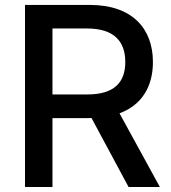

<svg xmlns="http://www.w3.org/2000/svg" viewBox="-20 -747 685 767"><path d="M79.9 0H189.6V-275.2H328.5C334.2 -275.2 339.8 -275.2 345.5 -275.6L493.6 0H618.6L457.4 -294.4C547.2 -327.4 590.9 -402 590.9 -499.3C590.9 -633.2 507.8 -727.3 339.1 -727.3H79.9ZM189.6 -369.7V-633.2H327.4C435.7 -633.2 480.5 -581.7 480.5 -499.3C480.5 -417.3 435.7 -369.7 328.8 -369.7Z"/></svg>

Font: Margiela Sans Medium
Style: Regular
Weight: 500
Designer: Stefan Endress, Andreas Faust
Version: Version 1.100;FEAKit 1.0